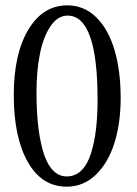

<svg xmlns="http://www.w3.org/2000/svg" viewBox="-20 -683 509 714"><path d="M228 11.2Q135.3 11.2 83.3 -80.8Q31.2 -172.9 31.2 -329.6Q31.2 -481.9 85.2 -572.5Q139.2 -663.1 230.5 -663.1Q292 -663.1 337.2 -619.4Q382.3 -575.7 405.5 -498Q428.7 -420.4 428.7 -318.4Q428.7 -226.1 405.8 -152.1Q382.8 -78.1 336.7 -33.4Q290.5 11.2 228 11.2ZM342.8 -312.5Q342.8 -625 231.4 -625Q194.3 -625 167.5 -585Q140.6 -544.9 128.2 -481.4Q115.7 -418 115.7 -339.8Q115.7 -276.4 121.1 -223.4Q126.5 -170.4 138.9 -124.5Q151.4 -78.6 174.1 -52.7Q196.8 -26.9 228.5 -26.9Q260.3 -26.9 283.2 -49.8Q306.2 -72.8 318.8 -114Q331.5 -155.3 337.2 -204.1Q342.8 -252.9 342.8 -312.5Z"/></svg>

Font: Elstob 8pt
Style: Regular
Weight: 400
Designer: Peter S. Baker
Version: Version 1.015